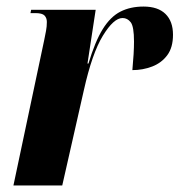

<svg xmlns="http://www.w3.org/2000/svg" viewBox="-20 -566 548 586"><path d="M115 -444Q118 -459 120.5 -472Q123 -485 123 -499Q123 -511 116 -518.5Q109 -526 88 -526H73L75 -536H272L247 -372H250Q270 -439 293.5 -477Q317 -515 347.5 -530.5Q378 -546 418 -546Q462 -546 485 -523.5Q508 -501 508 -460Q508 -421 490.5 -397.5Q473 -374 444.5 -363Q416 -352 384 -352Q389 -405 389 -439Q389 -485 379 -498Q369 -511 354 -511Q327 -511 294 -457Q261 -403 236 -291L170 0H21Z"/></svg>

Font: Noto Serif Display ExtraCondensed ExtraBold
Style: Italic
Weight: 800
Width: 2
Italic angle: -12°
Designer: Monotype Design Team
Foundry: Monotype Imaging Inc.
Version: Version 2.009